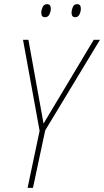

<svg xmlns="http://www.w3.org/2000/svg" viewBox="-20 -906 502 926"><path d="M225 -864Q225 -886 207 -886Q192 -886 185.5 -871.5Q179 -857 179 -845Q179 -823 197 -823Q212 -823 218.5 -837Q225 -851 225 -864ZM370 -864Q370 -886 352 -886Q337 -886 331 -871.5Q325 -857 325 -845Q325 -823 343 -823Q357 -823 363.5 -837Q370 -851 370 -864ZM139 0 198 -277 462 -714H432L190 -310L117 -714H91L171 -275L113 0Z"/></svg>

Font: Noto Sans Display SemiCondensed Thin
Style: Italic
Weight: 250
Width: 4
Designer: Monotype Design team
Foundry: Monotype Imaging Inc.
Version: 1.000